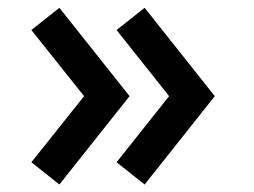

<svg xmlns="http://www.w3.org/2000/svg" viewBox="-20 -581 668 505"><path d="M136.2 -95.7 320.8 -328.1 136.2 -560.5 62.5 -502 201.2 -328.1 62.5 -154.3ZM360.4 -95.7 544.9 -328.1 360.4 -560.5 286.6 -502 424.8 -328.1 286.6 -154.3Z"/></svg>

Font: Manrope3 ExtraBold
Style: Bold
Weight: 800
Width: 4
Designer: Mikhail Sharanda
Foundry: Mikhail Sharanda
Version: Version 3.000;PS 003.000;hotconv 1.0.88;makeotf.lib2.5.64775